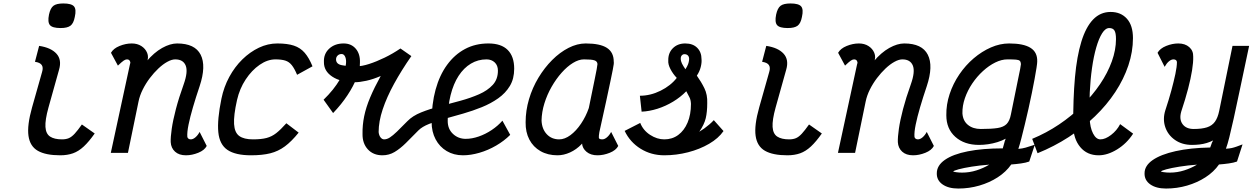

<svg xmlns="http://www.w3.org/2000/svg" viewBox="-20 -883 7240 1109"><path d="M328 14Q244 14 198.5 -12Q153 -38 144.5 -98.5Q136 -159 165 -262L223 -467Q231 -493 221 -507.5Q211 -522 182 -526L206 -618Q274 -608 306 -573Q338 -538 321 -480L260 -262Q240 -190 242.5 -150Q245 -110 269.5 -94Q294 -78 338 -78Q361 -78 377.5 -85Q394 -92 411.5 -111Q429 -130 453 -164L527 -112Q494 -65 464 -37Q434 -9 401.5 2.5Q369 14 328 14ZM330 -721Q283 -721 268.5 -738Q254 -755 263 -799Q271 -836 288.5 -849.5Q306 -863 346 -863Q393 -863 407.5 -846Q422 -829 412 -785Q405 -748 387 -734.5Q369 -721 330 -721Z M1133 -121 1174 -40Q1161 -15 1125 -0.5Q1089 14 1054 14Q1014 14 991 -7Q968 -28 966 -62Q965 -91 972 -139.5Q979 -188 996 -253Q1013 -318 1041 -396Q1067 -469 1052.5 -504.5Q1038 -540 992 -540Q972 -540 946.5 -526Q921 -512 895 -487.5Q869 -463 845.5 -432Q822 -401 804.5 -366Q787 -331 780 -296L719 0H620L730 -509Q730 -512 732 -516.5Q734 -521 732 -526Q730 -533 725.5 -536.5Q721 -540 713 -540Q705 -540 694.5 -533Q684 -526 661 -504L621 -578Q635 -603 670.5 -617.5Q706 -632 741 -632Q773 -632 796.5 -617Q820 -602 830 -577.5Q840 -553 829 -525L826 -528Q870 -580 916.5 -606Q963 -632 1003 -632Q1106 -632 1139 -567Q1172 -502 1133 -385Q1111 -320 1094.5 -263.5Q1078 -207 1069 -163Q1060 -119 1062 -93Q1063 -86 1068.5 -82Q1074 -78 1082 -78Q1095 -78 1109 -90Q1123 -102 1133 -121Z M1634 -171 1705 -117Q1664 -66 1625.5 -37.5Q1587 -9 1541 2.5Q1495 14 1430 14Q1340 14 1294 -17Q1248 -48 1241 -119.5Q1234 -191 1259 -313Q1273 -381 1304.5 -439Q1336 -497 1380 -540Q1424 -583 1475.5 -607.5Q1527 -632 1582 -632Q1640 -632 1677.5 -619.5Q1715 -607 1740 -578Q1765 -549 1785 -500L1696 -451Q1681 -487 1665.5 -506.5Q1650 -526 1628 -533Q1606 -540 1571 -540Q1525 -540 1479.5 -508.5Q1434 -477 1399 -424Q1364 -371 1349 -305Q1329 -216 1332 -166.5Q1335 -117 1362 -97.5Q1389 -78 1441 -78Q1489 -78 1519.5 -86Q1550 -94 1575.5 -114Q1601 -134 1634 -171Z M2333 -183Q2363 -214 2413 -234Q2463 -254 2522 -269.5Q2581 -285 2639.5 -301Q2698 -317 2747 -338.5Q2796 -360 2826 -392.5Q2856 -425 2856 -475Q2856 -505 2837.5 -522.5Q2819 -540 2790 -540Q2741 -540 2700 -515.5Q2659 -491 2629 -445Q2599 -399 2582.5 -333Q2566 -267 2566 -184Q2566 -138 2596.5 -109.5Q2627 -81 2670 -81Q2706 -81 2745 -94.5Q2784 -108 2820 -132Q2856 -156 2882 -186L2927 -104Q2892 -69 2845.5 -42Q2799 -15 2749 -0.5Q2699 14 2654 14Q2601 14 2560 -10.5Q2519 -35 2496 -78.5Q2473 -122 2473 -178Q2473 -282 2496 -365.5Q2519 -449 2562.5 -508.5Q2606 -568 2666 -600Q2726 -632 2801 -632Q2875 -632 2912.5 -594.5Q2950 -557 2950 -486Q2950 -428 2925 -386.5Q2900 -345 2857.5 -315Q2815 -285 2763 -264Q2711 -243 2655.5 -227Q2600 -211 2549 -197Q2498 -183 2458 -167Q2418 -151 2397 -130Q2357 -89 2324 -56.5Q2291 -24 2259 -5Q2227 14 2189 14Q2136 14 2104.5 -20.5Q2073 -55 2074 -110Q2073 -160 2083.5 -211.5Q2094 -263 2118 -320Q2142 -377 2179 -444Q2135 -425 2096 -416.5Q2057 -408 2030 -408Q1948 -408 1899 -440.5Q1850 -473 1851 -525Q1849 -572 1881.5 -602Q1914 -632 1965 -632Q2009 -632 2035 -601.5Q2061 -571 2059 -521Q2060 -484 2041 -435Q2022 -386 1987 -333Q1952 -280 1904 -230L1849 -307Q1908 -364 1943.5 -424.5Q1979 -485 1979 -526Q1979 -546 1972 -558.5Q1965 -571 1953 -571Q1939 -571 1930 -562Q1921 -553 1921 -540Q1921 -513 1954 -506.5Q1987 -500 2040 -500Q2070 -500 2112 -513.5Q2154 -527 2201.5 -550Q2249 -573 2293 -603L2356 -559Q2299 -477 2256.5 -399.5Q2214 -322 2190.5 -251.5Q2167 -181 2167 -120Q2169 -101 2178 -89.5Q2187 -78 2199 -78Q2215 -78 2232 -89Q2249 -100 2273 -123Q2297 -146 2333 -183Z M3510 -121 3551 -40Q3538 -15 3502 -0.5Q3466 14 3431 14Q3392 14 3368 -6Q3344 -26 3342 -54Q3341 -51 3339.5 -51.5Q3338 -52 3339 -50Q3309 -19 3272.5 -2.5Q3236 14 3200 14Q3144 14 3102 -10Q3060 -34 3037.5 -77Q3015 -120 3016 -177Q3016 -244 3035.5 -310Q3055 -376 3090 -434Q3125 -492 3169.5 -536.5Q3214 -581 3264 -606.5Q3314 -632 3363 -632Q3446 -632 3485.5 -606.5Q3525 -581 3525 -527Q3526 -522 3525 -512.5Q3524 -503 3519.5 -480.5Q3515 -458 3506 -414.5Q3497 -371 3481.5 -299.5Q3466 -228 3442 -120Q3438 -97 3439 -87.5Q3440 -78 3459 -78Q3472 -78 3486 -90Q3500 -102 3510 -121ZM3210 -78Q3242 -78 3275 -102.5Q3308 -127 3336 -168.5Q3364 -210 3381 -259Q3401 -358 3415.5 -427.5Q3430 -497 3431 -513Q3430 -529 3413.5 -534.5Q3397 -540 3353 -540Q3323 -540 3289.5 -519.5Q3256 -499 3224 -463Q3192 -427 3166 -381.5Q3140 -336 3124.5 -286Q3109 -236 3108 -187Q3110 -138 3138 -108Q3166 -78 3210 -78Z M3817 14Q3741 14 3680 -24Q3619 -62 3588 -127L3678 -173Q3695 -130 3735 -104Q3775 -78 3817 -78Q3863 -78 3897.5 -103.5Q3932 -129 3951.5 -175Q3971 -221 3971 -283Q3970 -307 3962 -321.5Q3954 -336 3944 -356Q3911 -322 3868 -296Q3825 -270 3778 -255Q3731 -240 3686 -238L3676 -330Q3737 -330 3795.5 -359Q3854 -388 3889 -433Q3867 -456 3852.5 -484Q3838 -512 3840 -534Q3839 -577 3866.5 -604.5Q3894 -632 3938 -632Q3982 -632 4007 -607Q4032 -582 4032 -541Q4034 -522 4027.5 -496Q4021 -470 4005 -446Q4030 -411 4048.5 -373.5Q4067 -336 4065 -287Q4065 -237 4056.5 -200.5Q4048 -164 4019 -122Q4034 -131 4048.5 -141.5Q4063 -152 4077 -164Q4091 -176 4103 -189L4159 -126Q4130 -84 4076 -52.5Q4022 -21 3954.5 -3.5Q3887 14 3817 14ZM3939 -483Q3950 -500 3954.5 -512.5Q3959 -525 3960 -536Q3962 -551 3955.5 -560Q3949 -569 3936 -570Q3926 -571 3919 -564Q3912 -557 3912 -545Q3912 -530 3919 -516Q3926 -502 3939 -483Z M4528 14Q4444 14 4398.5 -12Q4353 -38 4344.5 -98.5Q4336 -159 4365 -262L4423 -467Q4431 -493 4421 -507.5Q4411 -522 4382 -526L4406 -618Q4474 -608 4506 -573Q4538 -538 4521 -480L4460 -262Q4440 -190 4442.5 -150Q4445 -110 4469.5 -94Q4494 -78 4538 -78Q4561 -78 4577.5 -85Q4594 -92 4611.5 -111Q4629 -130 4653 -164L4727 -112Q4694 -65 4664 -37Q4634 -9 4601.5 2.5Q4569 14 4528 14ZM4530 -721Q4483 -721 4468.5 -738Q4454 -755 4463 -799Q4471 -836 4488.5 -849.5Q4506 -863 4546 -863Q4593 -863 4607.5 -846Q4622 -829 4612 -785Q4605 -748 4587 -734.5Q4569 -721 4530 -721Z M5333 -121 5374 -40Q5361 -15 5325 -0.5Q5289 14 5254 14Q5214 14 5191 -7Q5168 -28 5166 -62Q5165 -91 5172 -139.5Q5179 -188 5196 -253Q5213 -318 5241 -396Q5267 -469 5252.5 -504.5Q5238 -540 5192 -540Q5172 -540 5146.5 -526Q5121 -512 5095 -487.5Q5069 -463 5045.5 -432Q5022 -401 5004.5 -366Q4987 -331 4980 -296L4919 0H4820L4930 -509Q4930 -512 4932 -516.5Q4934 -521 4932 -526Q4930 -533 4925.5 -536.5Q4921 -540 4913 -540Q4905 -540 4894.5 -533Q4884 -526 4861 -504L4821 -578Q4835 -603 4870.5 -617.5Q4906 -632 4941 -632Q4973 -632 4996.5 -617Q5020 -602 5030 -577.5Q5040 -553 5029 -525L5026 -528Q5070 -580 5116.5 -606Q5163 -632 5203 -632Q5306 -632 5339 -567Q5372 -502 5333 -385Q5311 -320 5294.5 -263.5Q5278 -207 5269 -163Q5260 -119 5262 -93Q5263 -86 5268.5 -82Q5274 -78 5282 -78Q5295 -78 5309 -90Q5323 -102 5333 -121Z M5515 206Q5458 206 5424 182Q5390 158 5391 118Q5391 73 5437.5 40.5Q5484 8 5570 -9Q5656 -26 5772 -26Q5776 -37 5779.5 -52.5Q5783 -68 5789 -82Q5767 -70 5741 -62Q5715 -54 5688 -50Q5661 -46 5635 -46Q5550 -46 5498 -92.5Q5446 -139 5446 -217Q5445 -279 5465 -339.5Q5485 -400 5521 -453Q5557 -506 5604 -546Q5651 -586 5703.5 -609Q5756 -632 5809 -632Q5892 -632 5932.5 -606.5Q5973 -581 5971 -527Q5971 -518 5967 -491.5Q5963 -465 5956 -427.5Q5949 -390 5940 -345.5Q5931 -301 5920.5 -254.5Q5910 -208 5899.5 -164.5Q5889 -121 5879.5 -84Q5870 -47 5862 -23Q5886 -25 5904.5 -30.5Q5923 -36 5957 -47L5925 50Q5906 57 5877.5 61Q5849 65 5821 67Q5791 110 5743 141Q5695 172 5636.5 189Q5578 206 5515 206ZM5537 114Q5580 114 5620.5 101Q5661 88 5694 68Q5640 72 5593 79.5Q5546 87 5516.5 95Q5487 103 5486 108Q5486 109 5502 111.5Q5518 114 5537 114ZM5645 -138Q5707 -138 5742 -143.5Q5777 -149 5794.5 -167Q5812 -185 5819 -222Q5846 -359 5861 -428.5Q5876 -498 5877 -513Q5876 -526 5870.5 -531.5Q5865 -537 5849 -538.5Q5833 -540 5799 -540Q5765 -540 5728.5 -522Q5692 -504 5657.5 -472.5Q5623 -441 5596 -401Q5569 -361 5553.5 -316.5Q5538 -272 5539 -228Q5542 -185 5571 -161.5Q5600 -138 5645 -138Z M6326 14Q6259 14 6219.5 -33.5Q6180 -81 6179 -157Q6178 -314 6189 -436Q6200 -558 6226 -642.5Q6252 -727 6294 -770.5Q6336 -814 6395 -814Q6454 -814 6489 -775Q6524 -736 6524 -663Q6524 -584 6497.5 -505Q6471 -426 6422 -351.5Q6373 -277 6304.5 -211Q6236 -145 6152.5 -91Q6069 -37 5973 2L5942 -81Q6024 -115 6097 -164Q6170 -213 6230 -272.5Q6290 -332 6334 -397Q6378 -462 6402 -528.5Q6426 -595 6426 -657Q6426 -693 6417 -707Q6408 -721 6387 -721Q6365 -721 6346 -691Q6327 -661 6312 -609Q6297 -557 6287.5 -490Q6278 -423 6274.5 -348.5Q6271 -274 6274 -199Q6276 -146 6293.5 -112Q6311 -78 6336 -78Q6364 -78 6397.5 -103.5Q6431 -129 6450 -166L6525 -111Q6488 -54 6432.5 -20Q6377 14 6326 14Z M6715 206Q6658 206 6624 182Q6590 158 6591 118Q6591 74 6638 41.5Q6685 9 6770.5 -10Q6856 -29 6970 -31Q6973 -37 6975 -44Q6977 -51 6980 -58.5Q6983 -66 6987 -72Q6970 -63 6950 -57Q6930 -51 6908.5 -48.5Q6887 -46 6865 -46Q6808 -46 6767 -74.5Q6726 -103 6710.5 -149Q6695 -195 6711 -246Q6731 -306 6745.5 -359.5Q6760 -413 6769 -455.5Q6778 -498 6778 -525Q6777 -533 6771.5 -536.5Q6766 -540 6758 -540Q6745 -540 6731.5 -528.5Q6718 -517 6707 -497L6666 -578Q6680 -603 6715.5 -617.5Q6751 -632 6786 -632Q6825 -632 6849 -611Q6873 -590 6872 -556Q6873 -524 6865.5 -477Q6858 -430 6842.5 -370.5Q6827 -311 6803 -239Q6790 -194 6810.5 -166Q6831 -138 6875 -138Q6922 -138 6951.5 -147.5Q6981 -157 6997.5 -180Q7014 -203 7022 -242L7099 -618H7195Q7164 -472 7142.5 -369.5Q7121 -267 7106 -199Q7091 -131 7080.5 -89.5Q7070 -48 7061 -24Q7081 -25 7094.5 -28Q7108 -31 7122 -36Q7136 -41 7157 -49L7125 50Q7106 57 7077.5 61Q7049 65 7021 67Q6991 110 6943 141Q6895 172 6836.5 189Q6778 206 6715 206ZM6737 114Q6780 114 6820.5 101Q6861 88 6894 68Q6840 72 6793 79.5Q6746 87 6716.5 95Q6687 103 6686 108Q6686 109 6702 111.5Q6718 114 6737 114Z"/></svg>

Font: Victor Mono Thin
Style: Italic
Weight: 100
Italic angle: -12°
Monospace: yes
Designer: Rune Bjørnerås
Version: Version 1.561;gftools[0.9.30]